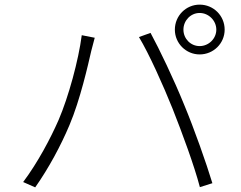

<svg xmlns="http://www.w3.org/2000/svg" viewBox="-20 -812 1040 829"><path d="M772 -684C772 -723 803 -756 842 -756C881 -756 914 -723 914 -684C914 -645 881 -613 842 -613C803 -613 772 -645 772 -684ZM735 -684C735 -625 783 -577 842 -577C902 -577 950 -625 950 -684C950 -744 902 -792 842 -792C783 -792 735 -744 735 -684ZM233 -294C198 -214 143 -110 80 -26L132 -3C191 -87 243 -184 280 -272C326 -380 361 -535 374 -592C379 -612 384 -630 389 -649L333 -660C319 -552 276 -394 233 -294ZM725 -343C767 -237 819 -96 843 -4L897 -21C871 -107 818 -257 775 -360C730 -471 668 -600 630 -670L580 -652C624 -579 684 -445 725 -343Z"/></svg>

Font: Noto Sans KR Light
Style: Regular
Weight: 300
Designer: Ryoko NISHIZUKA 西塚涼子 (kana, bopomofo & ideographs); Paul D. Hunt (Latin, Greek & Cyrillic); Sandoll Communications 산돌커뮤니
Foundry: Adobe
Version: Version 2.004;hotconv 1.0.118;makeotfexe 2.5.65603